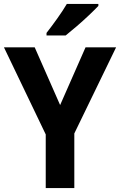

<svg xmlns="http://www.w3.org/2000/svg" viewBox="-20 -954 609 974"><path d="M285 -421 414 -714H569L357 -277V0H212V-272L0 -714H156ZM479 -924Q462 -906 432 -877.5Q402 -849 369.5 -821Q337 -793 313 -774H216V-787Q241 -819 270 -859.5Q299 -900 319 -934H479Z"/></svg>

Font: Noto Sans SemiCondensed
Style: Bold
Weight: 700
Width: 4
Designer: Monotype Design Team
Foundry: Monotype Imaging Inc.
Version: Version 2.013; ttfautohint (v1.8.4.7-5d5b)